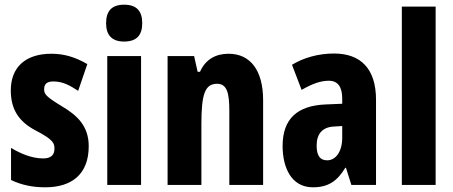

<svg xmlns="http://www.w3.org/2000/svg" viewBox="-20 -788 1932 818"><path d="M358 -165C358 -252 308 -297 244 -335C175 -377 168 -387 168 -408C168 -431 181 -441 207 -441C249 -441 279 -423 313 -401L352 -515C300 -545 253 -559 199 -559C89 -559 26 -502 26 -403C26 -322 60 -270 132 -232C210 -192 212 -176 212 -154C212 -127 196 -113 164 -113C114 -113 65 -135 27 -158V-21C74 1 120 10 173 10C287 10 358 -47 358 -165Z M509 -768C456 -768 432 -741 432 -689C432 -637 458 -611 509 -611C561 -611 586 -637 586 -689C586 -740 563 -768 509 -768ZM581 -549H437V0H581Z M954 -559C900 -559 856 -536 832 -482H822L807 -549H694V0H838V-259C838 -387 853 -431 905 -431C947 -431 957 -392 957 -317V0H1101V-361C1101 -489 1046 -559 954 -559Z M1403 -560C1338 -560 1275 -543 1224 -512L1265 -405C1312 -432 1347 -444 1381 -444C1420 -444 1438 -417 1438 -368V-346L1367 -343C1248 -338 1184 -283 1184 -166C1184 -76 1220 10 1313 10C1379 10 1417 -17 1451 -73H1454L1477 0H1582V-363C1582 -496 1516 -560 1403 -560ZM1404 -249 1438 -251V-201C1438 -143 1411 -105 1374 -105C1344 -105 1329 -124 1329 -168C1329 -218 1354 -247 1404 -249Z M1836 0V-760H1692V0Z"/></svg>

Font: Noto Sans Gujarati UI ExtraCondensed ExtraBold
Style: Regular
Weight: 800
Width: 2
Designer: Jelle Bosma - Monotype Design Team, Universal Thirst
Foundry: Monotype Imaging Inc.
Version: Version 2.106